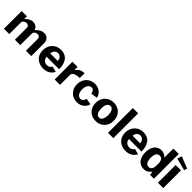

<svg xmlns="http://www.w3.org/2000/svg" viewBox="419 -2401 4060 4060"><g transform="rotate(45 2449.0 -371.5)"><path d="M67 0H227V-365C246 -403 282 -425 321 -425C363 -425 396 -399 396 -357V0H556V-337C556 -347 557 -355 560 -368C570 -399 610 -425 651 -425C693 -425 725 -399 725 -357V0H885V-378C885 -480 824 -540 732 -540C673 -540 608 -506 547 -441C523 -503 475 -541 401 -541C334 -541 277 -503 224 -448V-530H67Z M1125 -220H1498C1498 -405 1423 -540 1237 -540C1080 -540 968 -422 968 -257C968 -93 1087 10 1246 10C1355 10 1442 -38 1486 -130L1362 -162C1340 -119 1301 -98 1254 -98C1188 -98 1125 -140 1125 -220ZM1129 -324C1128 -375 1166 -446 1242 -446C1315 -446 1353 -380 1353 -324Z M1585 0H1745V-301C1745 -345 1794 -396 1939 -397L1938 -540C1834 -540 1791 -503 1739 -434V-530H1585Z M2256 -540C2104 -540 1988 -427 1988 -263C1988 -100 2106 10 2256 10C2386 10 2472 -76 2488 -166L2354 -188C2339 -146 2316 -95 2260 -95C2185 -95 2143 -163 2143 -265C2143 -368 2187 -435 2261 -435C2315 -435 2331 -380 2348 -337L2488 -358C2474 -450 2390 -540 2256 -540Z M2815 10C2975 10 3086 -104 3086 -263C3086 -424 2978 -540 2816 -540C2661 -540 2546 -428 2546 -262C2546 -103 2655 10 2815 10ZM2816 -93C2737 -93 2713 -190 2713 -268C2713 -346 2737 -439 2816 -439C2895 -439 2919 -346 2919 -268C2919 -190 2895 -93 2816 -93Z M3179 0H3339V-742H3181Z M3588 -220H3961C3961 -405 3886 -540 3700 -540C3543 -540 3431 -422 3431 -257C3431 -93 3550 10 3709 10C3818 10 3905 -38 3949 -130L3825 -162C3803 -119 3764 -98 3717 -98C3651 -98 3588 -140 3588 -220ZM3592 -324C3591 -375 3629 -446 3705 -446C3778 -446 3816 -380 3816 -324Z M4256 10C4332 10 4388 -34 4423 -83L4438 0H4553V-742H4393V-471C4345 -521 4299 -540 4244 -540C4109 -540 4028 -433 4028 -266C4028 -94 4115 10 4256 10ZM4298 -96C4237 -96 4190 -141 4190 -268C4190 -393 4238 -433 4298 -433C4347 -433 4381 -406 4393 -325V-226C4393 -145 4355 -96 4298 -96Z M4636 -753 4600 -651 4875 -580 4898 -647ZM4832 -530H4672V0H4832Z"/></g></svg>

Font: 18Franklin
Style: Bold
Weight: 700
Designer: Pablo Impallari, Rodrigo Fuenzalida (Modified by Dan O. Williams)
Version: Version 0.025;PS 000.025;hotconv 1.0.88;makeotf.lib2.5.64775